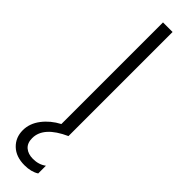

<svg xmlns="http://www.w3.org/2000/svg" viewBox="-333 -658 879 879"><g transform="rotate(45 106.0 -218.5)"><path d="M170 219Q142 237 99 237Q44 237 12 206.5Q-20 176 -20 129Q-20 85 9.5 46.5Q39 8 85 -16V-674H147V0Q36 50 36 124Q36 156 55 172.5Q74 189 106 189Q143 189 170 169Z"/></g></svg>

Font: Hind Siliguri Light
Style: Regular
Weight: 300
Designer: Jyotish Sonowal
Foundry: Indian Type Foundry
Version: Version 1.001;PS 1.0;hotconv 1.0.86;makeotf.lib2.5.63406; tt